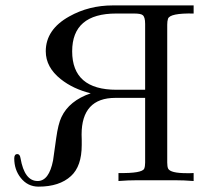

<svg xmlns="http://www.w3.org/2000/svg" viewBox="-20 -676 776 717"><path d="M703.1 0Q667 -2.9 633.3 -2.9H492.2Q458.5 -2.9 422.4 0V-29.8Q511.2 -28.3 518.6 -46.4Q522 -54.7 522 -68.8V-310.5H411.1Q284.7 -310.5 284.7 -173.3Q284.7 -167 285.2 -153.8Q285.2 -140.6 285.2 -134.3Q285.2 -55.2 245.1 -18.6Q202.1 21 124 21Q83 21 57.1 -12.2Q33.2 -42.5 33.2 -84.5Q33.2 -100.6 44.9 -100.6Q54.2 -100.6 56.6 -85.4Q71.3 0 120.6 0Q163.1 0 178.2 -77.1Q184.1 -118.7 189.9 -160.2Q197.3 -213.4 209.5 -238.8Q238.3 -299.8 318.8 -327.6Q252.9 -343.8 207 -380.4Q150.9 -424.8 150.9 -484.4Q150.9 -565.9 238.8 -614.7Q312 -655.8 401.4 -655.8H703.1V-625.5Q614.7 -627.4 607.4 -606Q604.5 -597.2 604.5 -584V-68.8Q604.5 -53.7 607.9 -46.4Q616.2 -29.3 677.2 -29.3Q682.1 -29.3 690.4 -29.3Q700.2 -29.8 703.1 -29.8ZM522 -340.8V-586.9Q522 -612.8 512.7 -619.6Q505.9 -625.5 480 -625.5H414.1Q249.5 -625.5 249.5 -484.4Q249.5 -340.8 415 -340.8Z"/></svg>

Font: Kurinto Book Core
Style: Regular
Weight: 400
Designer: Kurinto was developed by Clint Goss from a range of fonts that are compatible with the SIL Open Font License Version 1.1
Foundry: Clinton F. Goss
Version: Version 2.196; July 25, 2020